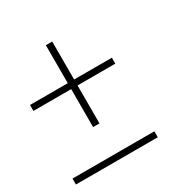

<svg xmlns="http://www.w3.org/2000/svg" viewBox="-132 -669 765 784"><g transform="rotate(-30 250.0 -277.0)"><path d="M185 -168V-347H7V-375H185V-554H215V-375H393V-347H215V-168ZM7 0V-28H393V0Z"/></g></svg>

Font: Hubot Sans Condensed ExtraLight
Style: Regular
Weight: 200
Width: 3
Designer: Deni Anggara
Foundry: GitHub, Inc., Subsidiary of Microsoft Corporation
Version: Version 2.000